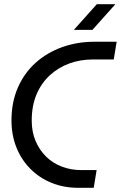

<svg xmlns="http://www.w3.org/2000/svg" viewBox="-20 -900 579 920"><path d="M356 0Q285 0 226.5 -24Q168 -48 125 -91.5Q82 -135 58.5 -194Q35 -253 35 -323Q35 -410 65.5 -480Q96 -550 150.5 -599Q205 -648 277.5 -674Q350 -700 433 -700H539L525 -615H424Q365 -615 312.5 -596Q260 -577 219 -539.5Q178 -502 155 -447.5Q132 -393 132 -322Q132 -268 150.5 -224.5Q169 -181 201 -149.5Q233 -118 276.5 -101.5Q320 -85 369 -85H443L429 0ZM334 -757 444 -880H533L423 -757Z"/></svg>

Font: MuseoModerno
Style: Italic
Weight: 400
Italic angle: -9°
Designer: Pablo Cosgaya, Héctor Gatti, Marcela Romero, and the Authors of The MuseoModerno Project.
Foundry: Omnibus-Type Team
Version: Version 1.003